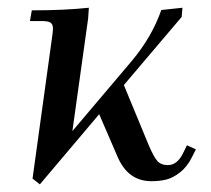

<svg xmlns="http://www.w3.org/2000/svg" viewBox="-20 -466 550 501"><path d="M58.1 -411.1 63 -439Q148.4 -439 211.9 -445.8L210 -418L168.9 -124L323.2 -306.2Q376.5 -369.6 400.9 -439.9L456.1 -445.8L454.1 -421.9L303.2 -244.1L368.2 -86.9Q380.9 -57.1 390.4 -46.1Q399.9 -35.2 418 -35.2Q441.9 -35.2 457 -64.9L467.8 -86.9L491.2 -76.2L480 -54.2Q467.8 -30.3 449.7 -16.1Q431.6 -2 414.3 2.4Q397 6.8 375 6.8Q314.5 6.8 287.1 -56.2L238.8 -168L84 15.1L64.9 0L115.2 -363.8Q118.2 -384.8 118.2 -391.1Q118.2 -402.8 111.8 -407Q105.5 -411.1 87.9 -411.1Z"/></svg>

Font: Dihjauti S
Style: Bold Italic
Weight: 700
Italic angle: -9°
Designer: T. Christopher White
Version: Version 3.0.0